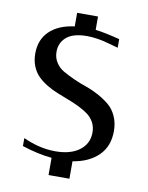

<svg xmlns="http://www.w3.org/2000/svg" viewBox="-82 -699 644 836"><g transform="rotate(10 240.0 -281.5)"><path d="M190.9 -640.1H283.2V-581.1Q321.3 -576.7 391.1 -559.1V-521Q383.8 -522.9 362.1 -529.1Q340.3 -535.2 327.4 -538.3Q314.5 -541.5 293 -544.7Q271.5 -547.9 252 -547.9Q189.9 -547.9 160.9 -522.7Q131.8 -497.6 131.8 -458Q131.8 -431.6 145 -410.9Q158.2 -390.1 179.7 -377.7Q201.2 -365.2 228.8 -352.8Q256.3 -340.3 284.9 -330.6Q313.5 -320.8 341.1 -305.7Q368.7 -290.5 390.1 -272.7Q411.6 -254.9 424.8 -225.8Q438 -196.8 438 -160.2Q438 -92.8 396.2 -52Q354.5 -11.2 283.2 0V77.1H190.9V1Q130.9 -4.4 59.1 -27.8V-63Q131.8 -29.8 201.2 -29.8Q269 -29.8 308.1 -59.3Q347.2 -88.9 347.2 -138.2Q347.2 -163.1 336.7 -182.6Q326.2 -202.1 308.6 -215.3Q291 -228.5 268.1 -239.7Q245.1 -251 219.7 -260.7Q194.3 -270.5 169.2 -280.5Q144 -290.5 121.1 -304.2Q98.1 -317.9 80.6 -335Q63 -352.1 52.5 -377.4Q42 -402.8 42 -434.1Q42 -495.6 80.8 -533.2Q119.6 -570.8 190.9 -580.1Z"/></g></svg>

Font: Wesal
Style: Regular
Weight: 300
Designer: Ahmed zaza
Foundry: Ahmed zaza
Version: Version 2.01